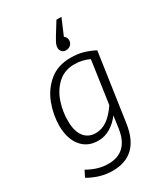

<svg xmlns="http://www.w3.org/2000/svg" viewBox="-237 -885 1039 1195"><g transform="rotate(-30 282.5 -288.0)"><path d="M499 -491 428 -4Q397 207 209 207Q119 207 36 158L59 113Q133 156 207 156Q348 156 371 -3L383 -90Q353 -49 312 -24.5Q271 0 225 0Q148 0 104 -54Q60 -108 59 -200Q59 -278 87.5 -355Q116 -432 177 -483Q238 -534 331 -534Q380 -534 419 -523Q458 -512 499 -491ZM121 -200Q121 -127 151 -88Q181 -49 234 -49Q280 -49 319 -77Q358 -105 393 -158L437 -463Q389 -487 331 -487Q259 -487 211.5 -443Q164 -399 142 -333Q120 -267 121 -200ZM292 -627Q292 -642 298 -655.5Q304 -669 322 -699L374 -783H410L361 -668Q369 -662 374 -653Q379 -644 379 -634Q379 -614 365.5 -601Q352 -588 332 -588Q313 -588 302.5 -599.5Q292 -611 292 -627Z"/></g></svg>

Font: FiraGO Light
Style: Italic
Weight: 300
Italic angle: -8°
Designer: bBox Type GmbH
Foundry: bBox Type GmbH
Version: Version 1.001